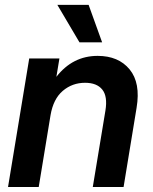

<svg xmlns="http://www.w3.org/2000/svg" viewBox="-20 -750 613 770"><path d="M182.6 -287.6 135.3 0H12.2L97.2 -515.6H218.3L206.1 -441.9Q271.5 -525.9 371.6 -525.9Q455.1 -525.9 499.8 -471.7Q544.4 -417.5 527.8 -317.9L475.6 0H352.1L402.8 -306.6Q412.1 -363.8 390.1 -390.9Q368.2 -418 321.3 -418Q270 -418 231.9 -385.7Q193.8 -353.5 182.6 -287.6ZM298.8 -580.1 210 -730.5H335.4L389.6 -580.1Z"/></svg>

Font: Inter Display SemiBold
Style: Italic
Weight: 600
Italic angle: -9.39999°
Designer: Rasmus Andersson
Foundry: rsms
Version: Version 4.000;git-a52131595